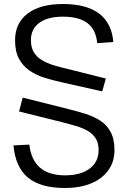

<svg xmlns="http://www.w3.org/2000/svg" viewBox="-20 -828 637 956"><path d="M303 108Q182 108 119.5 56.5Q57 5 47 -104L126 -108Q135 -31 179.5 7Q224 45 304 45Q382 45 426.5 11.5Q471 -22 471 -80Q471 -116 456.5 -139Q442 -162 416.5 -176.5Q391 -191 359 -200.5Q327 -210 292 -219L75 -273L93 -342L324 -284Q364 -274 404.5 -261.5Q445 -249 478 -228Q511 -207 530.5 -171.5Q550 -136 550 -80Q550 -23 519.5 19.5Q489 62 434 85Q379 108 303 108ZM284 -419Q244 -428 203 -440.5Q162 -453 128.5 -475.5Q95 -498 75 -534.5Q55 -571 55 -627Q55 -713 117.5 -760.5Q180 -808 293 -808Q411 -808 474 -760Q537 -712 544 -619L464 -613Q458 -680 416 -712.5Q374 -745 293 -745Q218 -745 176 -714.5Q134 -684 134 -628Q134 -591 149 -567Q164 -543 189.5 -528Q215 -513 247.5 -503Q280 -493 316 -485L507 -437L489 -373Z"/></svg>

Font: Pathway Extreme 8pt Thin Light
Style: Regular
Weight: 300
Version: Version 1.001;gftools[0.9.26]